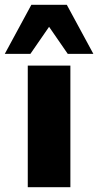

<svg xmlns="http://www.w3.org/2000/svg" viewBox="-61 -782 410 802"><path d="M55 0V-508H233V0ZM-41 -557 70 -762H218L329 -557H222L144 -670L66 -557Z"/></svg>

Font: Mulish ExtraLight Black
Style: Regular
Weight: 900
Version: Version 3.603